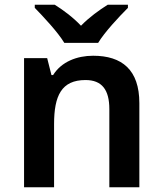

<svg xmlns="http://www.w3.org/2000/svg" viewBox="-20 -852 682 806"><path d="M250 -672H392C419 -717 480 -782 517 -819V-832H432C397 -810 355 -780 320 -744C286 -780 245 -810 210 -832H126V-819C162 -782 223 -717 250 -672ZM371 -618C303 -618 238 -593 203 -537H196L178 -608H81V-66H207V-331C207 -450 238 -516 339 -516C408 -516 439 -475 439 -394V-66H565V-419C565 -559 492 -618 371 -618Z"/></svg>

Font: Noto Sans Malayalam UI SemiBold
Style: Regular
Weight: 600
Designer: Jelle Bosma - Monotype Design Team
Foundry: Monotype Imaging Inc.
Version: Version 2.104